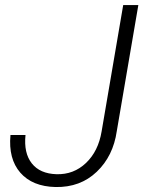

<svg xmlns="http://www.w3.org/2000/svg" viewBox="-20 -731 579 761"><path d="M12.7 0ZM468.3 -710.9H528.3L442.9 -211.4Q428.7 -112.3 363.3 -50Q297.9 12.2 200.2 10.3Q108.4 8.3 60.5 -46.6Q12.7 -101.6 21.5 -195.8H81.1Q73.7 -124.5 106 -83.5Q138.2 -42.5 204.1 -40.5Q272 -38.6 320.8 -85Q369.6 -131.3 382.8 -210.4Z"/></svg>

Font: Roboto Light
Style: Italic
Weight: 300
Italic angle: -12°
Designer: Google
Version: Version 2.134; 2016; ttfautohint (v1.6)